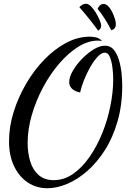

<svg xmlns="http://www.w3.org/2000/svg" viewBox="-20 -914 684 1021"><path d="M232 87Q174 87 128 56.5Q82 26 55 -30Q28 -86 28 -163Q28 -240 52.5 -318.5Q77 -397 119 -469Q161 -541 216 -597.5Q271 -654 332.5 -686.5Q394 -719 458 -719Q471 -719 489 -715.5Q507 -712 523 -696Q517 -697 511.5 -697.5Q506 -698 500 -698Q448 -698 395 -664.5Q342 -631 294 -575Q246 -519 208.5 -448.5Q171 -378 149 -302Q127 -226 127 -154Q127 -102 140.5 -56.5Q154 -11 185 16.5Q216 44 265 44Q321 44 369 10.5Q417 -23 456.5 -80Q496 -137 524 -206.5Q552 -276 567 -350.5Q582 -425 582 -492Q582 -521 578 -554Q574 -587 564.5 -610.5Q555 -634 537 -634Q520 -634 499.5 -612.5Q479 -591 460 -557.5Q441 -524 426.5 -487.5Q412 -451 406 -422Q375 -429 361.5 -443.5Q348 -458 348 -477Q348 -504 367 -537Q386 -570 415.5 -600.5Q445 -631 477.5 -651Q510 -671 538 -671Q567 -671 584.5 -650Q602 -629 612 -596.5Q622 -564 626 -527.5Q630 -491 630 -459Q630 -355 605 -268.5Q580 -182 538 -116Q496 -50 444 -4.5Q392 41 337 64Q282 87 232 87ZM502 -751Q481 -780 456 -811.5Q431 -843 402 -876Q409 -883 417.5 -888.5Q426 -894 437 -894Q450 -894 464 -880Q478 -866 490 -846Q502 -826 510 -807Q518 -788 518 -779Q518 -760 502 -751ZM572 -753Q559 -779 540.5 -809Q522 -839 499 -867Q504 -879 512 -886Q520 -893 530 -893Q544 -893 556 -880.5Q568 -868 576.5 -850.5Q585 -833 590.5 -815.5Q596 -798 596 -787Q596 -770 588.5 -762.5Q581 -755 572 -753Z"/></svg>

Font: Dancing Script SemiBold
Style: Regular
Weight: 600
Designer: Pablo Impallari
Foundry: Pablo Impallari
Version: Version 2.001